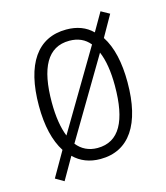

<svg xmlns="http://www.w3.org/2000/svg" viewBox="-99 -655 684 791"><g transform="rotate(-15 243.0 -259.0)"><path d="M435 -267C435 -351 420 -419 388 -468L439 -558L403 -578L358 -500C330 -528 293 -542 247 -542C124 -542 57 -445 57 -267C57 -182 73 -115 104 -67L43 39L79 60L133 -34C162 -5 200 10 246 10C369 10 435 -89 435 -267ZM112 -267C112 -414 154 -494 247 -494C284 -494 313 -481 334 -455L135 -120C120 -157 112 -206 112 -267ZM381 -267C381 -117 339 -37 246 -37C209 -37 179 -52 158 -79L357 -414C373 -377 381 -327 381 -267Z"/></g></svg>

Font: Noto Sans Hebrew Condensed Light
Style: Regular
Weight: 300
Width: 3
Designer: Monotype Design Team
Foundry: Monotype Imaging Inc.
Version: Version 2.004